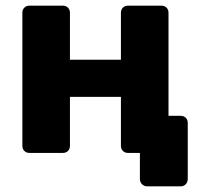

<svg xmlns="http://www.w3.org/2000/svg" viewBox="-20 -540 694 678"><path d="M84 0Q73 0 66 -7Q59 -14 59 -25V-495Q59 -506 66 -513Q73 -520 84 -520H202Q213 -520 220 -513Q227 -506 227 -495V-329H407V-495Q407 -506 414 -513Q421 -520 432 -520H550Q561 -520 568 -513Q575 -506 575 -495V-131H618Q629 -131 636 -124Q643 -117 643 -106V92Q643 103 636 110.5Q629 118 618 118H500Q489 118 481.5 110.5Q474 103 474 92V0H432Q421 0 414 -7Q407 -14 407 -25V-198H227V-25Q227 -14 220 -7Q213 0 202 0Z"/></svg>

Font: Fz Rubik
Style: Bold
Weight: 700
Designer: Hubert and Fischer
Foundry: Hubert and Fischer
Version: Vit hóa bi FontZin.com